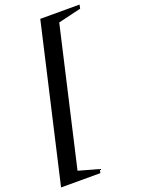

<svg xmlns="http://www.w3.org/2000/svg" viewBox="-203 -809 798 1088"><g transform="rotate(-20 195.5 -265.0)"><path d="M-31 204 185 -734H422L417 -711L279 -678L89 147L211 181L206 204Z"/></g></svg>

Font: Platypi SemiBold
Style: Italic
Weight: 600
Italic angle: -13°
Designer: David Sargent
Foundry: Bolt Cutter Type
Version: Version 1.200; ttfautohint (v1.8.4.7-5d5b)